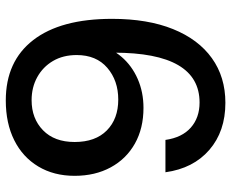

<svg xmlns="http://www.w3.org/2000/svg" viewBox="-86 -684 780 647"><g transform="rotate(90 303.5 -360.0)"><path d="M318 10Q186 10 114.5 -82.5Q43 -175 43 -348Q43 -468 77.5 -553.5Q112 -639 175.5 -684.5Q239 -730 326 -730Q422 -730 484.5 -676Q547 -622 560 -528H451Q443 -584 409.5 -613.5Q376 -643 325 -643Q241 -643 199 -571Q157 -499 157 -354V-289L131 -298Q141 -345 171 -380Q201 -415 245.5 -434.5Q290 -454 343 -454Q412 -454 463.5 -425Q515 -396 543.5 -343.5Q572 -291 572 -222Q572 -152 540.5 -99.5Q509 -47 452 -18.5Q395 10 318 10ZM317 -77Q379 -77 418.5 -115.5Q458 -154 458 -222Q458 -292 419 -330.5Q380 -369 315 -369Q251 -369 208 -332Q165 -295 165 -229Q165 -183 185 -149Q205 -115 239.5 -96Q274 -77 317 -77Z"/></g></svg>

Font: Instrument Sans Medium
Style: Regular
Weight: 500
Designer: Rodrigo Fuenzalida
Foundry: fragTYPE
Version: Version 1.000;gftools[0.9.28]